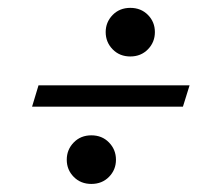

<svg xmlns="http://www.w3.org/2000/svg" viewBox="-20 -460 548 476"><path d="M75.5 -248.5H450L433.5 -195.5H59.5ZM303 -440.5Q329.5 -440.5 346.8 -423Q364 -405.5 364 -380.5Q364 -355.5 346.8 -337.8Q329.5 -320 303 -320Q276.5 -320 259.2 -337.8Q242 -355.5 242 -380.5Q242 -405 259.2 -422.8Q276.5 -440.5 303 -440.5ZM206.5 -124.5Q233 -124.5 250.2 -106.8Q267.5 -89 267.5 -64Q267.5 -39 250.2 -21.5Q233 -4 206.5 -4Q180 -4 162.8 -21.5Q145.5 -39 145.5 -64Q145.5 -89 162.8 -106.8Q180 -124.5 206.5 -124.5Z"/></svg>

Font: Newsreader 24pt SemiBold
Style: Italic
Weight: 600
Italic angle: -17°
Designer: Hugues Gentile
Foundry: Production Type
Version: Version 1.003